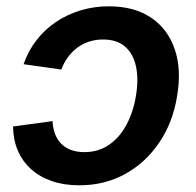

<svg xmlns="http://www.w3.org/2000/svg" viewBox="-20 -564 609 596"><path d="M226.1 11.2Q179.2 11.2 141.4 -1.7Q103.5 -14.6 76.7 -38.8Q49.8 -63 35.4 -96.4Q21 -129.9 20.5 -171.4L143.1 -188Q144 -166 150.9 -148.2Q157.7 -130.4 170.2 -117.7Q182.6 -105 200.7 -98.4Q218.8 -91.8 242.2 -91.8Q285.2 -91.8 318.1 -114.3Q351.1 -136.7 372.3 -176.3Q393.6 -215.8 401.9 -266.1Q410.6 -317.4 402.3 -356.9Q394 -396.5 368.7 -418.9Q343.3 -441.4 299.8 -441.4Q276.9 -441.4 256.6 -434.8Q236.3 -428.2 219.7 -415.8Q203.1 -403.3 190.7 -386.2Q178.2 -369.1 170.4 -348.1L53.2 -364.7Q67.4 -405.8 92.8 -438.7Q118.2 -471.7 153.1 -495.4Q188 -519 229.7 -531.7Q271.5 -544.4 317.9 -544.4Q396.5 -544.4 448.5 -509.5Q500.5 -474.6 522.2 -411.9Q543.9 -349.1 529.8 -266.1Q516.6 -183.6 474.1 -121.1Q431.6 -58.6 368.2 -23.7Q304.7 11.2 226.1 11.2Z"/></svg>

Font: Inter 20pt SemiBold
Style: Italic
Weight: 600
Italic angle: -9.3988°
Version: Version 4.001;git-66647c0bb